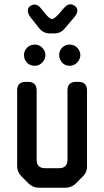

<svg xmlns="http://www.w3.org/2000/svg" viewBox="-20 -867 486 896"><path d="M113 -11Q133 9 162 9H285Q314 9 334 -11L366 -43Q388 -65 386 -93V-445Q386 -485 346 -485H335Q295 -485 295 -445V-122Q295 -82 255 -82H191Q151 -82 151 -122V-445Q151 -485 111 -485H100Q60 -485 60 -445V-93Q60 -64 80 -44ZM142 -560Q163 -560 177.5 -575.5Q192 -591 192 -610Q192 -628 178 -643.5Q164 -659 142 -659Q121 -659 106.5 -644.5Q92 -630 92 -610Q92 -590 105.5 -575Q119 -560 142 -560ZM305 -560Q326 -560 340.5 -575.5Q355 -591 355 -610Q355 -628 341 -643.5Q327 -659 305 -659Q284 -659 270 -644.5Q256 -630 256 -610Q256 -591 269.5 -575.5Q283 -560 305 -560ZM163 -735Q183 -711 212 -711H232Q263 -711 281 -733L327 -787Q341 -804 341 -818Q341 -831 329.5 -839Q318 -847 309 -847Q293 -847 278 -829L253 -800Q232 -778 223 -778Q213 -778 193 -801L172 -827Q157 -846 141 -846Q131 -846 120.5 -838.5Q110 -831 110 -817Q110 -802 122 -787Z"/></svg>

Font: WD-XL Lubrifont TC
Style: Regular
Weight: 400
Designer: [WD-XL Lubrifont] Copyright 2020-2022 (c) NightFurySL2001, Skr-ZERO; [ZCOOL QingKe HuangYou] Copyright 2018-2022 (c) The
Version: Version 2.001;hotconv 1.1.1;makeotfexe 2.6.0